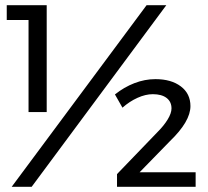

<svg xmlns="http://www.w3.org/2000/svg" viewBox="-20 -720 800 740"><path d="M6 -700H160V-288H90V-643H6ZM545 -700H621L102 0H25ZM641 -302Q641 -328 622 -342.5Q603 -357 569 -357Q541 -357 510 -343Q479 -329 452 -305L423 -356Q458 -384 498 -399.5Q538 -415 579 -415Q640 -415 677 -387Q714 -359 714 -311Q714 -252 635 -176L518 -56H734V0H431V-49L588 -212Q612 -236 626.5 -260Q641 -284 641 -302Z"/></svg>

Font: Montserrat arm2
Style: Regular
Weight: 400
Designer: Julieta Ulanovsky
Foundry: Julieta Ulanovsky
Version: Version 6.000